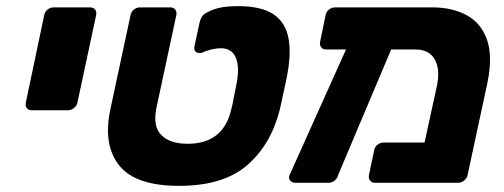

<svg xmlns="http://www.w3.org/2000/svg" viewBox="-20 -595 1640 625"><path d="M83 -236Q72 -236 67 -243.5Q62 -251 64 -261L124 -546Q126 -557 135 -564Q144 -571 155 -571H273Q284 -571 289.5 -564Q295 -557 293 -546L232 -261Q230 -251 221 -243.5Q212 -236 201 -236Z M563 10Q421 10 368 -56.5Q315 -123 339 -238L405 -546Q407 -557 416 -564Q425 -571 435 -571H534Q545 -571 550.5 -564Q556 -557 554 -546L489 -243Q477 -184 505 -155.5Q533 -127 591 -127Q649 -127 684.5 -155Q720 -183 733 -240Q736 -250 738.5 -264Q741 -278 744 -292.5Q747 -307 749 -317Q761 -375 748 -406.5Q735 -438 699 -438Q685 -438 668 -434Q651 -430 640 -424Q627 -420 618.5 -425.5Q610 -431 613 -444L629 -519Q631 -530 636.5 -539.5Q642 -549 655 -555Q671 -564 694 -569.5Q717 -575 756 -575Q830 -575 869.5 -549Q909 -523 919 -471Q929 -419 913 -341Q912 -334 908.5 -319Q905 -304 901.5 -287.5Q898 -271 895 -257Q892 -243 890 -235Q860 -121 782.5 -55.5Q705 10 563 10Z M1332 -434H1041Q1031 -434 1025.5 -441Q1020 -448 1022 -459L1040 -546Q1042 -557 1051 -564Q1060 -571 1071 -571H1387Q1453 -571 1500 -545Q1547 -519 1565.5 -465Q1584 -411 1567 -327L1502 -25Q1500 -15 1491 -7.5Q1482 0 1471 0H1200Q1190 0 1184.5 -7.5Q1179 -15 1181 -25L1198 -106Q1200 -117 1209 -124Q1218 -131 1228 -131H1362L1403 -319Q1410 -356 1403 -382Q1396 -408 1378 -421Q1360 -434 1332 -434ZM941 0Q931 0 924.5 -7.5Q918 -15 923 -26L1123 -471Q1127 -481 1135.5 -488Q1144 -495 1154 -494L1248 -493Q1259 -493 1265 -484Q1271 -475 1266 -464L1081 -26Q1079 -15 1069.5 -7.5Q1060 0 1050 0Z"/></svg>

Font: Rubik
Style: Bold Italic
Weight: 700
Italic angle: -12°
Designer: Hubert and Fischer
Foundry: Hubert and Fischer
Version: Version 2.300;gftools[0.9.30]